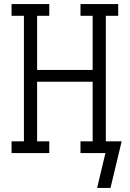

<svg xmlns="http://www.w3.org/2000/svg" viewBox="-20 -755 640 947"><path d="M525 172H459L500 0H377V-58H437V-352H163V-58H223V0H37V-58H98V-677H37V-735H223V-677H163V-410H437V-677H377V-735H563V-677H502V-58H580Z"/></svg>

Font: Iosevka Curly Slab LtEx
Style: Regular
Weight: 300
Width: 7
Monospace: yes
Designer: Belleve Invis
Foundry: Belleve Invis
Version: Version 11.1.0; ttfautohint (v1.8.3)